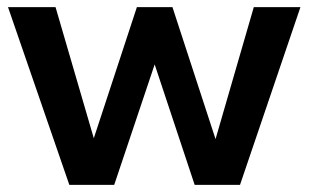

<svg xmlns="http://www.w3.org/2000/svg" viewBox="-20 -520 869 540"><path d="M693.8 -500H825L655 0H527.5L415 -338.8L301.2 0H175L2.5 -500H136.2L243.8 -131.2L365 -500H465L586.2 -128.8Z"/></svg>

Font: Now Alt Medium
Style: Regular
Weight: 500
Designer: Alfredo Marco Pradil
Foundry: Alfredo Marco Pradil
Version: Version 1.002;PS 001.002;hotconv 1.0.88;makeotf.lib2.5.64775